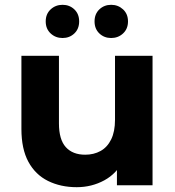

<svg xmlns="http://www.w3.org/2000/svg" viewBox="-20 -770 727 798"><path d="M299 8Q232 8 179.5 -18Q127 -44 98 -97.5Q69 -151 69 -234V-538H225V-257Q225 -190 253.5 -158.5Q282 -127 334 -127Q370 -127 398 -142.5Q426 -158 442 -190.5Q458 -223 458 -272V-538H614V0H466V-148L493 -105Q466 -49 413.5 -20.5Q361 8 299 8ZM442 -612Q413 -612 393 -631Q373 -650 373 -681Q373 -712 393 -731Q413 -750 442 -750Q471 -750 491.5 -731Q512 -712 512 -681Q512 -650 491.5 -631Q471 -612 442 -612ZM240 -612Q211 -612 190.5 -631Q170 -650 170 -681Q170 -712 190.5 -731Q211 -750 240 -750Q269 -750 289 -731Q309 -712 309 -681Q309 -650 289 -631Q269 -612 240 -612Z"/></svg>

Font: Montserrat Thin
Style: Bold
Weight: 700
Version: Version 9.000